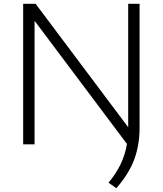

<svg xmlns="http://www.w3.org/2000/svg" viewBox="-20 -760 857 1011"><path d="M592.5 231 551.5 202Q591 154.5 615 104.8Q639 55 648.5 -2L162 -650.5V0H102V-740H167.5L655 -90V-740H715V-89.5Q715 5.5 686 81.8Q657 158 592.5 231Z"/></svg>

Font: Encode Sans Expanded Expanded Light
Style: Regular
Weight: 300
Width: 7
Designer: Multiple Designers
Foundry: Impallari Type
Version: Version 3.000; ttfautohint (v1.8.3) -l 8 -r 50 -G 200 -x 14 